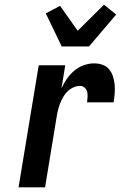

<svg xmlns="http://www.w3.org/2000/svg" viewBox="-20 -798 540 818"><path d="M59 0 145 -520H258L242 -422Q251 -442 264.5 -461.5Q278 -481 296 -496.5Q314 -512 336.5 -520Q359 -528 381 -528Q400 -528 417 -522Q434 -516 445 -502.5Q456 -489 461.5 -472Q467 -455 468.5 -436.5Q470 -418 468.5 -399.5Q467 -381 464 -362H351Q352 -373 353 -384.5Q354 -396 351.5 -406.5Q349 -417 340.5 -424.5Q332 -432 321 -432Q307 -432 292.5 -425.5Q278 -419 267 -408Q256 -397 248.5 -383.5Q241 -370 235.5 -355.5Q230 -341 226.5 -326.5Q223 -312 221 -298L172 0ZM243 -600 175 -741 236 -773 311 -667 423 -778 475 -736 359 -600Z"/></svg>

Font: Iosevka Oblique
Style: Bold
Weight: 700
Italic angle: -9°
Monospace: yes
Designer: Belleve Invis
Foundry: Belleve Invis
Version: Version 32.5.0; ttfautohint (v1.8.4)